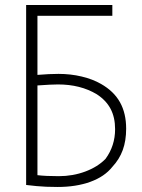

<svg xmlns="http://www.w3.org/2000/svg" viewBox="-20 -710 566 764"><path d="M427 -690V-647H129V-412Q177 -416 213 -416Q261 -416 305 -405.5Q349 -395 382 -376Q433 -347 457.5 -303Q482 -259 482 -198Q482 -150 468.5 -113Q455 -76 427 -46Q396 -7 339.5 13.5Q283 34 209 34Q161 34 125.5 30.5Q90 27 84 26V-690ZM214 -9Q270 -9 319.5 -27.5Q369 -46 400 -78Q438 -130 438 -196Q438 -243 420 -277Q402 -311 365 -335Q300 -374 211 -374Q185 -374 129 -370V-13Q161 -9 214 -9Z"/></svg>

Font: Gmarket Sans TTF Light
Style: Regular
Weight: 300
Designer: Creative Director : Sungho Lee; Art Director : Kiwoong Choi; Project Manager : Sori Yang, Jongwook Yoon; Font Designer :
Foundry: Sandoll Inc.
Version: Version 1.000;hotconv 1.0.109;makeotfexe 2.5.65596